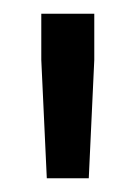

<svg xmlns="http://www.w3.org/2000/svg" viewBox="-20 -766 199 279"><path d="M48 -507 40 -679V-746H117V-679L109 -507Z"/></svg>

Font: Exo Thin
Style: Regular
Weight: 400
Version: Version 2.000